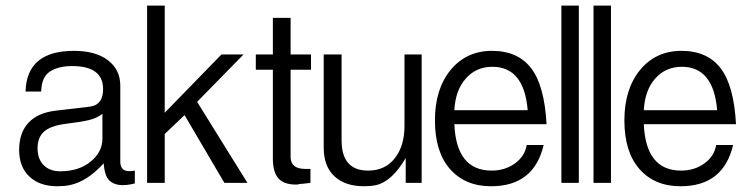

<svg xmlns="http://www.w3.org/2000/svg" viewBox="-20 -645 2592 671"><path d="M337.9 -247.1Q318.8 -232.4 292.7 -225.8Q266.6 -219.2 212.4 -212.6Q158.2 -206.1 134.8 -185.8Q111.3 -165.5 111.3 -127.2Q111.3 -88.9 132.8 -67.6Q154.3 -46.4 189.9 -46.4Q255.4 -46.4 296.6 -80.1Q337.9 -113.8 337.9 -160.2ZM451.2 -3.9Q389.6 11.7 362.8 -13.7Q345.7 -29.3 342.3 -74.2Q284.2 -10.3 223.6 2Q204.1 5.9 180.2 5.9Q118.7 5.9 82.8 -27.8Q46.9 -61.5 46.9 -121.3Q46.9 -181.2 79.6 -216.1Q112.3 -251 174.8 -258.3L295.9 -272.5Q340.3 -279.3 340.3 -333.5Q340.3 -414.1 232.4 -414.1Q183.6 -414.1 154.3 -394.8Q125 -375.5 124 -325.2H69.3Q73.2 -467.3 238.3 -467.3Q314.5 -467.3 357.4 -434.3Q400.4 -401.4 400.4 -345.7V-80.1Q400.4 -46.9 431.2 -46.9Q431.2 -46.9 436 -46.9Q440.9 -46.9 451.2 -48.8Z M764.2 -5.9 625 -242.7 555.7 -176.8V-5.9H494.1V-625.5H555.7V-251L753.9 -454.6H831.1L668.9 -289.1L844.7 -5.9Z M1064.9 -5.9Q1035.2 -2 1026.4 -2Q1020.5 0 1020 0Q1020 0 1013.7 0Q971.7 0 952.6 -22Q933.6 -43.9 933.6 -90.8V-401.4H874V-454.6H933.6V-582.5H995.6V-454.6H1066.9V-401.4H995.6V-96.7Q995.6 -54.7 1046.9 -54.7H1064.9Z M1173.8 -154.3Q1173.8 -48.8 1266.6 -48.8Q1325.7 -48.8 1359.6 -91.8Q1393.6 -134.8 1393.6 -205.1V-454.6H1453.6V-5.9H1397.9V-92.8Q1349.6 -10.3 1293.9 2Q1275.4 5.9 1252 5.9Q1186.5 5.9 1148.9 -28.8Q1111.3 -63.5 1111.3 -128.9V-454.6H1173.8Z M1824.2 -259.8Q1811.5 -411.6 1700.7 -411.6Q1644 -411.6 1607.7 -370.4Q1571.3 -329.1 1567.9 -259.8ZM1879.9 -138.2Q1846.2 5.9 1696.3 5.9Q1605.5 5.9 1552.7 -54.2Q1500 -114.3 1500 -224.1Q1500 -334 1554.9 -400.6Q1609.9 -467.3 1699.7 -467.3Q1789.6 -467.3 1836.2 -406.7Q1882.8 -346.2 1890.1 -210.9H1567.9Q1574.7 -48.8 1698.2 -48.8Q1744.6 -48.8 1779.3 -73.7Q1814 -98.6 1820.8 -138.2Z M1941.9 -5.9V-625.5H2002.9V-5.9Z M2054.2 -5.9V-625.5H2115.2V-5.9Z M2486.3 -259.8Q2473.6 -411.6 2362.8 -411.6Q2306.2 -411.6 2269.8 -370.4Q2233.4 -329.1 2230 -259.8ZM2542 -138.2Q2508.3 5.9 2358.4 5.9Q2267.6 5.9 2214.8 -54.2Q2162.1 -114.3 2162.1 -224.1Q2162.1 -334 2217 -400.6Q2272 -467.3 2361.8 -467.3Q2451.7 -467.3 2498.3 -406.7Q2544.9 -346.2 2552.2 -210.9H2230Q2236.8 -48.8 2360.4 -48.8Q2406.7 -48.8 2441.4 -73.7Q2476.1 -98.6 2482.9 -138.2Z"/></svg>

Font: RIT Meera New
Style: Regular
Weight: 400
Designer: Hussain K H
Foundry: RIT
Version: 1.6.2